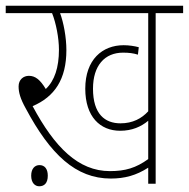

<svg xmlns="http://www.w3.org/2000/svg" viewBox="-20 -642 660 671"><path d="M524 -596H620V-622H0V-596H162C176 -561 186 -509 186 -468C186 -407 171 -360 140 -331C120 -364 103 -377 81 -377C62 -377 45 -364 45 -340C45 -319 51 -297 70 -263C156 -102 245 -18 367 -18C416 -18 456 -29 498 -56V0H524ZM401 -211C347 -211 305 -243 305 -332C305 -413 346 -458 410 -458C431 -458 446 -456 462 -451L465 -477C450 -481 431 -484 412 -484C338 -484 278 -434 278 -332C278 -234 330 -185 400 -185C441 -185 473 -199 498 -220V-86C455 -55 418 -44 364 -44C254 -44 171 -127 94 -271C171 -304 212 -365 212 -467C212 -512 202 -564 190 -596H498V-253C475 -228 444 -211 401 -211ZM89 -28C89 -2 103 9 117 9C134 9 147 -1 147 -28C147 -52 136 -65 118 -65C102 -65 89 -53 89 -28Z"/></svg>

Font: Noto Sans Condensed Thin
Style: Italic
Weight: 100
Width: 3
Italic angle: -12°
Designer: Monotype Design Team
Foundry: Monotype Imaging Inc.
Version: Version 2.013